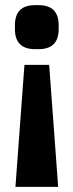

<svg xmlns="http://www.w3.org/2000/svg" viewBox="-20 -586 283 746"><path d="M208 -488V-473Q208 -395 130 -395H116Q38 -395 38 -473V-488Q38 -566 116 -566H130Q208 -566 208 -488ZM206 140H40L75 -334H171Z"/></svg>

Font: Krub
Style: Bold
Weight: 700
Version: Version 1.000; ttfautohint (v1.6)